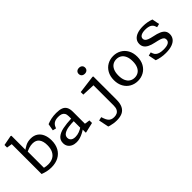

<svg xmlns="http://www.w3.org/2000/svg" viewBox="78 -1753 2944 2944"><g transform="rotate(-45 1550.0 -281.0)"><path d="M114.2 -24.8V-700.5L140.2 -668.5L26.7 -686.2V-741.8L188.8 -773L202 -767V-432.7L207.3 -425.7V-33.8L144.2 -91.7Q173.2 -77.2 210 -66.8Q246.8 -56.3 292.5 -56.3Q351.8 -56.3 396.2 -79.9Q440.7 -103.5 465.7 -152.4Q490.7 -201.3 490.7 -275.2Q490.7 -360.2 455.4 -407.6Q420.2 -455 346.2 -455Q306.5 -455 267.2 -442.5Q227.8 -430 187.5 -408.3Q180.5 -404.3 173 -400L169.7 -438.2Q215.2 -476.8 265.6 -502.8Q316 -528.7 380.5 -528.7Q447.8 -528.7 494.8 -496.9Q541.7 -465.2 565.3 -409.2Q589 -353.2 589 -280.7Q589 -190.8 553.3 -125Q517.7 -59.2 451.3 -23.8Q385 11.5 295 11.5Q245.3 11.5 201.6 1.7Q157.8 -8.2 114.2 -24.8Z M1041.5 -74.7 1035.2 -86.5V-355.3Q1035.2 -397.3 1020.2 -421.5Q1005.2 -445.7 978.3 -455.5Q951.5 -465.3 912.7 -465Q859.7 -464.7 826.1 -445.7Q792.5 -426.7 775.8 -387.2L765.7 -363.2L709.7 -376.8L730.3 -489.7Q775 -508 823.8 -518.7Q872.5 -529.3 933.3 -529.3Q1002.3 -529.3 1044.8 -513.2Q1087.3 -497 1108.3 -459.7Q1129.3 -422.3 1129.3 -358.3V-77.3L1107 -103.7L1214 -87.5V-31.8L1051.8 6H1041.5ZM680.5 -127.7Q680.5 -193.5 726.9 -231.4Q773.3 -269.3 852 -285.3Q930.7 -301.3 1044.7 -305.8L1052.5 -250Q981.5 -250.3 921.9 -241.4Q862.3 -232.5 823.5 -207.6Q784.7 -182.7 784.7 -138.3Q784.7 -114.7 796.4 -96.7Q808.2 -78.7 830.3 -69Q852.5 -59.3 883.7 -59.3Q925.8 -59.3 968.6 -74.9Q1011.3 -90.5 1053.3 -120.2V-68.5Q1021.7 -46.5 988.6 -29.1Q955.5 -11.7 917.7 -0.1Q879.8 11.5 842.2 11.5Q795.5 11.5 758.8 -4.8Q722.2 -21.2 701.3 -52.6Q680.5 -84 680.5 -127.7Z M1378.8 192Q1373.5 190.5 1352 182.7L1318.2 18.5L1377 4.8L1392 47Q1404.8 82.3 1421.8 103.8Q1438.7 125.2 1462.5 135.6Q1486.3 146 1519.8 146Q1555 146 1581.3 133.5Q1607.7 121 1623.2 92.1Q1638.8 63.2 1638.8 16.2V-455.5L1665.7 -423.5L1427.2 -433.7V-489.2L1719.7 -527.2L1733 -521.2V-19.7Q1733 63 1707.6 113.9Q1682.2 164.8 1633.8 187.8Q1585.3 210.8 1513 210.8Q1480.2 210.8 1444.7 205.8Q1409.2 200.7 1378.8 192ZM1600.8 -707.3Q1600.8 -737 1620.1 -754.2Q1639.3 -771.3 1670.5 -771.3Q1701.7 -771.3 1720.9 -754.2Q1740.2 -737 1740.2 -707.3Q1740.2 -677.5 1720.9 -660.2Q1701.7 -642.8 1670.5 -642.8Q1650 -642.8 1634.2 -650.6Q1618.5 -658.3 1609.7 -673.1Q1600.8 -687.8 1600.8 -707.3Z M1915.2 -258.8Q1915.2 -341.7 1949.2 -403.2Q1983.3 -464.7 2041.6 -497.1Q2099.8 -529.5 2170 -529.5Q2240.2 -529.5 2298.4 -497.1Q2356.7 -464.7 2390.8 -403.2Q2424.8 -341.7 2424.8 -258.8Q2424.8 -175.8 2390.8 -114.3Q2356.7 -52.8 2298.4 -20.4Q2240.2 12 2170 12Q2099.8 12 2041.6 -20.4Q1983.3 -52.8 1949.2 -114.3Q1915.2 -175.8 1915.2 -258.8ZM2325.7 -259.7Q2325.7 -326.8 2305.2 -371.9Q2284.8 -417 2249.8 -438.7Q2214.7 -460.3 2170 -460.3Q2125.3 -460.3 2090.2 -438.7Q2055.2 -417 2034.8 -371.9Q2014.3 -326.8 2014.3 -259.7Q2014.3 -192.3 2034.8 -147.3Q2055.2 -102.3 2090.2 -80.7Q2125.3 -59 2170 -59Q2214.7 -59 2249.8 -80.7Q2284.8 -102.3 2305.2 -147.3Q2325.7 -192.3 2325.7 -259.7Z M2585.5 -21 2560.2 -146.8 2616.2 -160.5 2626.2 -131.8Q2636 -103.7 2657.3 -86Q2678.7 -68.3 2710.9 -59.8Q2743.2 -51.3 2786.7 -51.2Q2858.7 -50.8 2893 -70.9Q2927.3 -91 2927.3 -129.5Q2927.3 -155 2911.5 -170.5Q2895.7 -186 2863.3 -196.8Q2831 -207.5 2764.7 -221.5Q2703.3 -234.7 2663.3 -254.8Q2623.3 -275 2603.1 -304.7Q2582.8 -334.3 2582.8 -375.2Q2582.8 -424 2610.7 -458.6Q2638.5 -493.2 2690.9 -511.3Q2743.3 -529.5 2816.5 -529.5Q2863.2 -529.5 2906.1 -521.9Q2949 -514.3 2991.3 -498.8L3014.7 -378.2L2959 -364.5L2948.5 -393.5Q2935.3 -430.2 2899.8 -448.5Q2864.3 -466.8 2804.8 -467.2Q2745.8 -467.7 2711.3 -449.1Q2676.8 -430.5 2676.8 -394.5Q2676.8 -372.7 2691.2 -356.8Q2705.7 -341 2736.1 -329.2Q2766.5 -317.3 2817.7 -306.8Q2890.5 -292.5 2934.8 -272.6Q2979.2 -252.7 3001 -223.4Q3022.8 -194.2 3022.8 -151.3Q3022.8 -102.3 2995.7 -65.8Q2968.5 -29.2 2913.2 -8.8Q2857.8 11.7 2775.5 11.7Q2720.7 11.7 2674 2.9Q2627.3 -5.8 2585.5 -21Z"/></g></svg>

Font: Monaspace Xenon Var ExtraLight
Style: Regular
Weight: 200
Designer: Riley Cran and the Lettermatic Team
Version: Version 1.200 (Monaspace Xenon Var)